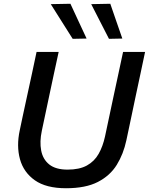

<svg xmlns="http://www.w3.org/2000/svg" viewBox="-20 -989 792 1021"><path d="M331 12Q225.5 12 165.5 -30.2Q105.5 -72.5 86.2 -142.5Q67 -212.5 85 -296Q91 -325 101.2 -372.8Q111.5 -420.5 123 -473.5Q138 -541.5 150 -597.8Q162 -654 174.5 -713H292Q279 -654 267 -597.8Q255 -541.5 240.5 -473.5L202.5 -294Q190 -235.5 199 -188.5Q208 -141.5 242.2 -114.2Q276.5 -87 339.5 -87Q402.5 -87 442.2 -109Q482 -131 504.5 -170.8Q527 -210.5 538.5 -263.5L583 -473Q597.5 -541 609.8 -597.5Q622 -654 634.5 -713H751.5Q739 -654.5 727.2 -598Q715.5 -541.5 700.5 -473Q691 -428.5 681.8 -383.8Q672.5 -339 664.5 -302Q656.5 -265 652 -243Q636.5 -170 601 -112.5Q565.5 -55 500.5 -21.5Q435.5 12 331 12ZM366.5 -782.5Q338 -827.5 309 -873.5Q280 -919.5 250 -967L354.5 -969Q376 -922.5 397.5 -876.2Q419 -830 440.5 -784ZM559.5 -782.5Q536 -828 512.5 -874.2Q489 -920.5 465 -967L566.5 -969Q582.5 -922.5 598.5 -876.2Q614.5 -830 630.5 -784Z"/></svg>

Font: Commissioner Medium
Style: Italic
Weight: 500
Italic angle: -12°
Designer: Kostas Bartsokas
Foundry: Kostas Bartsokas
Version: Version 1.000; ttfautohint (v1.8.3)